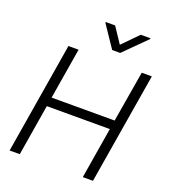

<svg xmlns="http://www.w3.org/2000/svg" viewBox="-166 -1063 1040 1181"><g transform="rotate(20 354.0 -472.5)"><path d="M35.6 0 155.8 -727.5H222.2L167 -394H579.6L635.7 -727.5H701.7L581.1 0H514.6L569.8 -334.5H157.2L102.1 0ZM382.3 -944.8 450.2 -842.8 550.3 -944.8H614.3L613.3 -939.9L469.7 -796.4H417L320.3 -939.9L321.3 -944.8Z"/></g></svg>

Font: Inter Tight Light
Style: Italic
Weight: 300
Italic angle: -9.39999°
Designer: Rasmus Andersson
Foundry: rsms
Version: Version 3.004